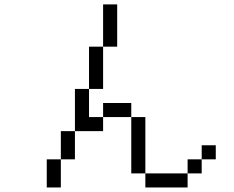

<svg xmlns="http://www.w3.org/2000/svg" viewBox="-20 -832 1040 852"><path d="M937.5 -125V-187.5H875V-125H812.5V-62.5H625V0H812.5V-62.5H875V-125ZM187.5 -125Q187.5 -125 187.5 0H250Q250 0 250 -125ZM625 -62.5Q625 -62.5 625 -312.5H562.5Q562.5 -312.5 562.5 -62.5ZM250 -125H312.5Q312.5 -125 312.5 -250H250Q250 -250 250 -125ZM312.5 -250H437.5V-312.5H375Q375 -312.5 375 -437.5H312.5ZM437.5 -312.5H562.5V-375H437.5ZM375 -437.5H437.5V-625H375ZM437.5 -625H500V-812.5H437.5Z"/></svg>

Font: UnifontExMono
Style: Regular
Weight: 500
Version: Version 15.0.06